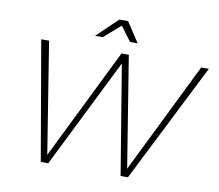

<svg xmlns="http://www.w3.org/2000/svg" viewBox="-92 -1001 1267 1112"><g transform="rotate(10 541.0 -445.5)"><path d="M650 -774H605L542 -859L444.5 -774H399.5L521.5 -891H573ZM729 0H686L580 -643L260.5 0H216.5L96 -700H142L246.5 -47L568 -700H611L716 -48L1036.5 -700H1081.5Z"/></g></svg>

Font: Argentum Sans ExtraLight
Style: Italic
Weight: 200
Italic angle: -11°
Designer: Julieta Ulanovsky (font), Cristiano Sobral (main changes and remaster)
Foundry: Julieta Ulanovsky (font), Cristiano Sobral (main changes and remaster)
Version: Version 2.007;June 15, 2022;FontCreator 14.0.0.2814 64-bit; 